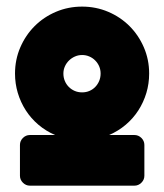

<svg xmlns="http://www.w3.org/2000/svg" viewBox="-20 -883 502 587"><path d="M231 -862.8Q273.4 -862.8 310.8 -846.9Q348.1 -831.1 376 -803.2Q403.8 -775.4 419.9 -738Q436 -700.7 436 -658.2Q436 -627.4 427.5 -598.9Q418.9 -570.3 403.1 -545.7Q387.2 -521 364.5 -501.7Q341.8 -482.4 313.5 -470.2H391.1Q403.3 -470.2 412.4 -461.2Q421.4 -452.1 421.4 -439.9V-345.7Q421.4 -333.5 412.4 -324.5Q403.3 -315.4 391.1 -315.4H71.3Q59.1 -315.4 50 -324.5Q41 -333.5 41 -345.7V-439.9Q41 -452.1 50 -461.2Q59.1 -470.2 71.3 -470.2H148.4Q120.1 -482.4 97.4 -501.7Q74.7 -521 58.8 -545.7Q43 -570.3 34.4 -598.9Q25.9 -627.4 25.9 -658.2Q25.9 -700.7 42 -738Q58.1 -775.4 85.9 -803.2Q113.8 -831.1 151.1 -846.9Q188.5 -862.8 231 -862.8ZM231 -600.6Q243.2 -600.6 253.4 -605Q263.7 -609.4 271.2 -617.2Q278.8 -625 283.2 -635.5Q287.6 -646 287.6 -658.2Q287.6 -669.9 283.2 -680.2Q278.8 -690.4 271 -698.2Q263.2 -706.1 252.9 -710.4Q242.7 -714.8 231 -714.8Q219.2 -714.8 209 -710.2Q198.7 -705.6 190.9 -698Q183.1 -690.4 178.5 -680.2Q173.8 -669.9 173.8 -658.2Q173.8 -646 178.2 -635.5Q182.6 -625 190.4 -617.2Q198.2 -609.4 208.5 -605Q218.8 -600.6 231 -600.6Z"/></svg>

Font: Akaash Gobhi Moti
Style: Regular
Weight: 400
Designer: Kulbir Singh Thind, MD
Foundry: Punjab Online
Version: Version 1.200